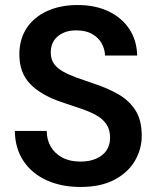

<svg xmlns="http://www.w3.org/2000/svg" viewBox="-20 -732 624 764"><path d="M300 12Q224 12 165 -15Q106 -42 73 -92Q40 -142 39 -211H166Q166 -176 182 -148.5Q198 -121 228 -105Q258 -89 300 -89Q336 -89 362.5 -100.5Q389 -112 403.5 -133Q418 -154 418 -184Q418 -217 402.5 -239Q387 -261 359.5 -275.5Q332 -290 297 -301.5Q262 -313 224 -326Q142 -354 99.5 -398.5Q57 -443 57 -515Q57 -576 86 -620Q115 -664 167.5 -688Q220 -712 289 -712Q359 -712 411.5 -687Q464 -662 494 -617.5Q524 -573 526 -511H398Q397 -538 384 -560.5Q371 -583 346 -597Q321 -611 286 -611Q257 -612 233.5 -602Q210 -592 196 -572.5Q182 -553 182 -524Q182 -496 195 -478Q208 -460 231.5 -447Q255 -434 286.5 -422.5Q318 -411 357 -398Q409 -381 451.5 -356.5Q494 -332 519 -293Q544 -254 544 -192Q544 -138 516.5 -91.5Q489 -45 435 -16.5Q381 12 300 12Z"/></svg>

Font: DM Sans 28pt SemiBold
Style: Regular
Weight: 600
Version: Version 4.004;gftools[0.9.30]